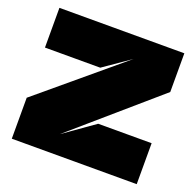

<svg xmlns="http://www.w3.org/2000/svg" viewBox="-115 -760 899 881"><g transform="rotate(20 335.0 -319.5)"><path d="M430 -535 30 -200V0H640V-200H379L230 -95L640 -450V-639H30V-445H300L430 -535Z"/></g></svg>

Font: Banana Brick
Style: Regular
Weight: 400
Designer: artmaker
Foundry: artmaker
Version: Version 4.000 2011 initial release